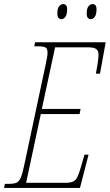

<svg xmlns="http://www.w3.org/2000/svg" viewBox="-45 -921 538 941"><path d="M-25 0 -21 -20H0Q24 -20 36.5 -26Q49 -32 57 -51Q65 -70 73 -108L179 -606Q188 -645 188 -663Q188 -683 178 -688.5Q168 -694 144 -694H123L127 -714H473L445 -560H425L433 -606Q435 -620 436.5 -631.5Q438 -643 438 -652Q438 -672 427 -680.5Q416 -689 387 -689H225L160 -387H350L345 -362H155L83 -25H274Q300 -25 313 -31Q326 -37 333.5 -52Q341 -67 349 -94L369 -163H389L347 0ZM400 -827Q392 -827 386 -833Q380 -839 380 -855Q380 -880 389 -890.5Q398 -901 409 -901Q417 -901 422.5 -895.5Q428 -890 428 -875Q428 -850 419.5 -838.5Q411 -827 400 -827ZM256 -827Q248 -827 242 -833Q236 -839 236 -855Q236 -880 245 -890.5Q254 -901 265 -901Q273 -901 278.5 -895.5Q284 -890 284 -875Q284 -850 275.5 -838.5Q267 -827 256 -827Z"/></svg>

Font: Noto Serif ExtraCondensed Thin
Style: Italic
Weight: 100
Width: 2
Italic angle: -12°
Designer: Monotype Design Team
Foundry: Monotype Imaging Inc.
Version: Version 2.013